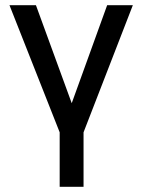

<svg xmlns="http://www.w3.org/2000/svg" viewBox="-20 -510 549 740"><path d="M210 210V0L16.5 -490H118.5L269.5 -76.5H243.5L393 -490H492L302 0V210Z"/></svg>

Font: Geologica Cursive Light
Style: Regular
Weight: 300
Designer: Sindre Bremnes, Frode Helland
Foundry: Monokrom Skriftforlag AS
Version: Version 1.010;gftools[0.9.28]